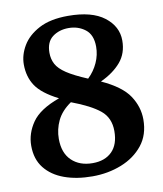

<svg xmlns="http://www.w3.org/2000/svg" viewBox="-83 -791 741 873"><g transform="rotate(-10 287.5 -355.0)"><path d="M274 14Q201 14 144.5 -6.5Q88 -27 55.5 -68Q23 -109 23 -171Q23 -228 58 -278.5Q93 -329 185 -362Q110 -400 82 -442Q54 -484 54 -541Q54 -585 79 -627Q104 -669 156 -696.5Q208 -724 290 -724Q400 -724 457 -680Q514 -636 514 -571Q514 -512 480 -472Q446 -432 386 -404Q478 -362 512 -310.5Q546 -259 546 -201Q546 -130 508 -82.5Q470 -35 408 -10.5Q346 14 274 14ZM331 -427Q360 -455 376 -490.5Q392 -526 392 -564Q392 -619 359.5 -644Q327 -669 283 -669Q239 -669 208.5 -646Q178 -623 178 -573Q178 -544 190.5 -520.5Q203 -497 236 -475Q269 -453 331 -427ZM285 -45Q342 -45 374.5 -77.5Q407 -110 407 -172Q407 -233 365 -267.5Q323 -302 235 -335Q190 -304 171 -264Q152 -224 152 -180Q152 -115 188.5 -80Q225 -45 285 -45Z"/></g></svg>

Font: Literata 36pt SemiBold
Style: Regular
Weight: 600
Designer: Latin by Veronika Burian and Jose Scaglione. Greek by Irene Vlachou. Cyrillic by Vera Evstafieva.
Foundry: TypeTogether
Version: Version 3.002